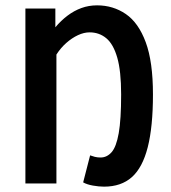

<svg xmlns="http://www.w3.org/2000/svg" viewBox="-20 -686 640 718"><path d="M369 12Q350 12 327.5 8Q305 4 291 -4L317 -105Q325 -102 334.5 -99.5Q344 -97 356 -97Q380 -97 397.5 -117Q415 -137 424 -188Q433 -239 433 -333Q433 -420 418.5 -470.5Q404 -521 377.5 -543Q351 -565 315 -565Q294 -565 271.5 -554.5Q249 -544 228 -525.5Q207 -507 191 -482V0H75V-654H187V-584Q208 -609 232.5 -627.5Q257 -646 284.5 -656Q312 -666 343 -666Q403 -666 450.5 -633.5Q498 -601 525 -528Q552 -455 552 -333Q552 -212 532.5 -135.5Q513 -59 473 -23.5Q433 12 369 12Z"/></svg>

Font: Source Code Pro SemiBold
Style: Regular
Weight: 600
Monospace: yes
Designer: Paul D. Hunt, Teo Tuominen
Foundry: Adobe Systems Incorporated
Version: Version 1.018;hotconv 1.0.116;makeotfexe 2.5.65601